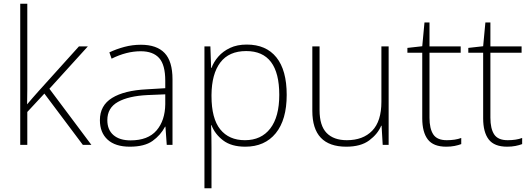

<svg xmlns="http://www.w3.org/2000/svg" viewBox="-20 -831 2859 1034"><path d="M127 -432Q127 -390 127 -350.5Q127 -311 126 -269Q141 -287 155 -303Q169 -319 185 -337L405 -581H453L246 -353L472 -51H426L219 -327L127 -228V-51H89V-811H127Z M739 -590Q824 -590 866.5 -545.5Q909 -501 909 -404V-51H878L871 -149H869Q845 -103 801.5 -72Q758 -41 679 -41Q601 -41 559.5 -79Q518 -117 518 -184Q518 -263 583.5 -303.5Q649 -344 770 -350L870 -356V-396Q870 -482 837 -518.5Q804 -555 738 -555Q661 -555 581 -515L569 -549Q607 -567 650 -578.5Q693 -590 739 -590ZM774 -319Q672 -314 615 -282Q558 -250 558 -184Q558 -132 591 -103.5Q624 -75 683 -75Q777 -75 823 -128.5Q869 -182 870 -270V-323Z M1309 -591Q1413 -591 1468.5 -522Q1524 -453 1524 -320Q1524 -186 1465 -113.5Q1406 -41 1301 -41Q1226 -41 1181.5 -75Q1137 -109 1119 -157H1117Q1118 -127 1118.5 -95.5Q1119 -64 1119 -35V183H1081V-581H1113L1117 -465H1119Q1131 -498 1156 -526.5Q1181 -555 1219 -573Q1257 -591 1309 -591ZM1306 -556Q1213 -556 1166.5 -494.5Q1120 -433 1119 -320V-314Q1119 -193 1166 -134.5Q1213 -76 1299 -76Q1387 -76 1435.5 -139Q1484 -202 1484 -320Q1484 -556 1306 -556Z M2073 -581V-51H2041L2035 -154H2033Q2014 -109 1968.5 -75Q1923 -41 1845 -41Q1662 -41 1662 -234V-581H1701V-238Q1701 -154 1739 -115Q1777 -76 1848 -76Q1935 -76 1984.5 -127Q2034 -178 2034 -283V-581Z M2386 -76Q2409 -76 2428.5 -79Q2448 -82 2464 -88V-55Q2448 -49 2428 -45Q2408 -41 2383 -41Q2314 -41 2284 -80Q2254 -119 2254 -194V-547H2174V-573L2254 -582L2266 -710H2293V-581H2461V-547H2293V-197Q2293 -138 2313.5 -107Q2334 -76 2386 -76Z M2714 -76Q2737 -76 2756.5 -79Q2776 -82 2792 -88V-55Q2776 -49 2756 -45Q2736 -41 2711 -41Q2642 -41 2612 -80Q2582 -119 2582 -194V-547H2502V-573L2582 -582L2594 -710H2621V-581H2789V-547H2621V-197Q2621 -138 2641.5 -107Q2662 -76 2714 -76Z"/></svg>

Font: Noto Sans Tamil UI ExtraLight
Style: Regular
Weight: 200
Designer: Jelle Bosma - Monotype Design Team
Foundry: Monotype Imaging Inc.
Version: Version 2.004; ttfautohint (v1.8.4.7-5d5b)